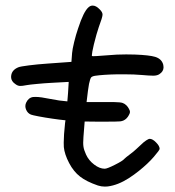

<svg xmlns="http://www.w3.org/2000/svg" viewBox="-20 -673 630 693"><path d="M169.9 -244.6Q142.6 -248.5 119.6 -252.9Q96.7 -257.3 91.8 -259.3Q79.6 -264.2 74.2 -277.3Q68.8 -290 74.2 -302.2Q82.5 -320.3 99.1 -322.8Q103 -323.2 108.4 -323.2Q126.5 -323.2 161.6 -315.9Q194.8 -309.1 223.1 -307.1Q225.1 -325.7 225.6 -337.4Q226.1 -350.6 228 -377.4Q207 -376.5 165.5 -374Q139.6 -372.6 113.8 -370.1Q87.4 -367.7 76.2 -365.7Q59.1 -362.3 51.8 -362.8Q43.9 -363.3 36.6 -368.7Q20 -379.4 20 -395Q20 -397.9 20.5 -400.9Q23.4 -420.9 46.4 -430.2Q53.2 -433.1 84 -437Q114.3 -440.9 150.4 -443.4Q179.2 -445.8 237.8 -449.7Q238.3 -460.4 240.2 -481.4Q241.2 -494.6 247.6 -521Q253.9 -547.4 262.2 -571.3Q281.7 -631.3 299.3 -646.5Q306.2 -652.8 314 -652.8Q314.5 -652.8 314.9 -652.8Q326.7 -652.8 339.4 -639.6Q350.6 -628.9 350.1 -619.6Q349.6 -609.9 336.4 -574.7Q328.6 -552.2 318.8 -512.7Q311.5 -481.4 311.5 -473.1Q311.5 -471.2 312 -470.7Q312.5 -469.7 329.6 -470.7Q346.7 -471.7 369.6 -473.6Q400.9 -476.6 435.5 -476.6Q451.2 -476.6 466.8 -476.1Q519 -474.1 540 -467.8Q564 -460.4 569.3 -439Q570.3 -434.6 570.3 -430.2Q570.3 -415 555.2 -405.3Q547.9 -400.4 535.6 -399.9Q534.2 -399.9 531.7 -399.9Q519 -399.9 492.2 -402.3Q464.8 -404.8 427.2 -404.8Q416.5 -404.8 404.8 -404.8Q352.1 -403.8 322.8 -399.4Q312 -397.5 308.6 -393.1Q305.2 -388.2 301.3 -370.1Q297.9 -352.5 292.5 -304.7Q305.2 -304.7 319.8 -304.7Q319.8 -304.7 359.9 -304.7Q369.6 -304.7 388.7 -304.7Q416 -304.2 422.9 -301.3Q430.2 -298.8 436.5 -292.5Q441.9 -287.1 445.3 -280.3Q449.2 -273.4 449.2 -269Q449.2 -264.6 445.3 -257.8Q441.9 -251 436.5 -245.6Q427.2 -236.3 413.6 -234.9Q403.3 -233.9 361.3 -233.9Q347.2 -233.9 330.1 -233.9Q306.6 -233.9 285.6 -234.4Q283.2 -207 281.2 -178.7Q280.3 -167 280.3 -158.2Q280.3 -149.4 281.2 -144Q282.7 -132.3 290.5 -115.2Q300.3 -93.8 319.8 -79.1Q339.4 -64 357.9 -64Q366.7 -64 394.5 -78.1Q422.9 -92.3 428.2 -99.1Q429.2 -100.6 436 -106Q442.9 -111.8 451.2 -117.7Q460 -124 471.2 -134.3Q482.9 -144.5 490.7 -152.3Q498.5 -160.2 507.3 -166Q516.1 -171.9 520.5 -171.9Q530.8 -171.9 543.5 -158.7Q556.2 -146 556.2 -135.7Q556.2 -131.3 535.2 -106.9Q513.7 -82 481.4 -56.2Q464.4 -42.5 444.8 -29.8Q425.8 -17.6 406.2 -9.8Q387.2 -2.4 368.7 0Q363.3 0.5 358.4 0.5Q345.7 0.5 333.5 -3.4Q292 -17.6 269 -35.6Q245.6 -53.7 229.5 -84.5Q212.9 -116.2 210.4 -142.1Q210 -148.9 210 -158.2Q210 -184.1 214.8 -228.5Q215.3 -233.9 216.3 -238.8Q192.4 -241.2 169.9 -244.6Z"/></svg>

Font: Casuwalt
Style: Regular
Weight: 400
Designer: Walter E Stewart
Version: 0.1